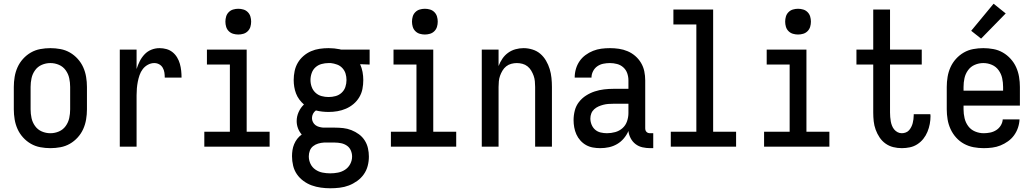

<svg xmlns="http://www.w3.org/2000/svg" viewBox="-20 -786 5540 1029"><path d="M250 8Q223 8 196 3Q169 -2 145.5 -15.5Q122 -29 103.5 -49.5Q85 -70 74 -94.5Q63 -119 58.5 -146Q54 -173 54 -200V-320Q54 -347 58.5 -374Q63 -401 74 -425.5Q85 -450 103.5 -470.5Q122 -491 145.5 -504.5Q169 -518 196 -523Q223 -528 250 -528Q277 -528 304 -523Q331 -518 354.5 -504.5Q378 -491 396.5 -470.5Q415 -450 426 -425.5Q437 -401 441.5 -374Q446 -347 446 -320V-200Q446 -173 441.5 -146Q437 -119 426 -94.5Q415 -70 396.5 -49.5Q378 -29 354.5 -15.5Q331 -2 304 3Q277 8 250 8ZM250 -72Q274 -72 296 -81.5Q318 -91 332 -110.5Q346 -130 351 -153Q356 -176 356 -200V-320Q356 -344 351 -367Q346 -390 332 -409.5Q318 -429 296 -438.5Q274 -448 250 -448Q226 -448 204 -438.5Q182 -429 168 -409.5Q154 -390 149 -367Q144 -344 144 -320V-200Q144 -176 149 -153Q154 -130 168 -110.5Q182 -91 204 -81.5Q226 -72 250 -72Z M622 0V-520H712V-416Q719 -438 729 -458Q739 -478 754.5 -494.5Q770 -511 791 -519.5Q812 -528 835 -528Q854 -528 872 -523Q890 -518 904.5 -506.5Q919 -495 929 -478.5Q939 -462 944 -444Q949 -426 951 -407.5Q953 -389 953 -370H863Q863 -384 861 -397.5Q859 -411 852 -423Q845 -435 833 -441.5Q821 -448 807 -448Q789 -448 772.5 -439Q756 -430 745 -415.5Q734 -401 728 -383.5Q722 -366 718.5 -348Q715 -330 713.5 -312Q712 -294 712 -276V0Z M1075 0V-80H1212V-440H1089V-520H1302V-80H1425V0ZM1257 -601Q1243 -601 1229.5 -605Q1216 -609 1206 -619Q1196 -629 1192 -642.5Q1188 -656 1188 -670Q1188 -684 1192 -697.5Q1196 -711 1206 -721Q1216 -731 1229.5 -735Q1243 -739 1257 -739Q1271 -739 1284.5 -735Q1298 -731 1308 -721Q1318 -711 1322 -697.5Q1326 -684 1326 -670Q1326 -656 1322 -642.5Q1318 -629 1308 -619Q1298 -609 1284.5 -605Q1271 -601 1257 -601Z M1750 223Q1725 223 1699.5 219.5Q1674 216 1650.5 207.5Q1627 199 1606 183.5Q1585 168 1571 147.5Q1557 127 1551 102Q1545 77 1545 51Q1545 35 1547.5 18.5Q1550 2 1556.5 -13.5Q1563 -29 1573 -42Q1583 -55 1597 -65Q1584 -80 1577 -98.5Q1570 -117 1570 -137Q1570 -162 1580.5 -185.5Q1591 -209 1609 -226Q1595 -238 1584 -253Q1573 -268 1566.5 -285Q1560 -302 1557 -320.5Q1554 -339 1554 -357Q1554 -381 1559 -405Q1564 -429 1576 -449.5Q1588 -470 1606.5 -486Q1625 -502 1647 -511.5Q1669 -521 1693 -524.5Q1717 -528 1741 -528Q1756 -528 1771 -526.5Q1786 -525 1801 -522L1808 -520H1961V-440L1910 -442Q1919 -422 1923 -400.5Q1927 -379 1927 -357Q1927 -333 1922.5 -309.5Q1918 -286 1905.5 -265Q1893 -244 1874.5 -228.5Q1856 -213 1834 -203.5Q1812 -194 1788.5 -190Q1765 -186 1741 -186Q1724 -186 1706.5 -188Q1689 -190 1673 -194Q1663 -187 1657.5 -176Q1652 -165 1652 -153Q1652 -142 1657 -132Q1662 -122 1670.5 -115.5Q1679 -109 1690 -106Q1701 -103 1712 -102H1774Q1797 -102 1819.5 -99.5Q1842 -97 1863.5 -88.5Q1885 -80 1903.5 -66.5Q1922 -53 1934.5 -33.5Q1947 -14 1952 8.5Q1957 31 1957 53Q1957 79 1950.5 103.5Q1944 128 1929.5 148.5Q1915 169 1894 184Q1873 199 1849.5 208Q1826 217 1800.5 220Q1775 223 1750 223ZM1741 -266Q1760 -266 1778.5 -271Q1797 -276 1811 -289Q1825 -302 1831 -320Q1837 -338 1837 -357Q1837 -375 1832 -391.5Q1827 -408 1815 -421Q1803 -434 1786.5 -440Q1770 -446 1753 -448H1741Q1722 -448 1703.5 -443Q1685 -438 1671 -425.5Q1657 -413 1650.5 -394.5Q1644 -376 1644 -357Q1644 -338 1650.5 -320Q1657 -302 1671 -289Q1685 -276 1703.5 -271Q1722 -266 1741 -266ZM1750 143Q1771 143 1791.5 139Q1812 135 1829.5 123.5Q1847 112 1857 93Q1867 74 1867 53Q1867 36 1860 20Q1853 4 1839 -5.5Q1825 -15 1808 -18.5Q1791 -22 1774 -22H1716Q1700 -21 1685 -16.5Q1670 -12 1658 -2.5Q1646 7 1640.5 21.5Q1635 36 1635 52Q1635 73 1644 92Q1653 111 1670.5 123Q1688 135 1708.5 139Q1729 143 1750 143Z M2075 0V-80H2212V-440H2089V-520H2302V-80H2425V0ZM2257 -601Q2243 -601 2229.5 -605Q2216 -609 2206 -619Q2196 -629 2192 -642.5Q2188 -656 2188 -670Q2188 -684 2192 -697.5Q2196 -711 2206 -721Q2216 -731 2229.5 -735Q2243 -739 2257 -739Q2271 -739 2284.5 -735Q2298 -731 2308 -721Q2318 -711 2322 -697.5Q2326 -684 2326 -670Q2326 -656 2322 -642.5Q2318 -629 2308 -619Q2298 -609 2284.5 -605Q2271 -601 2257 -601Z M2562 0V-520H2652V-432Q2660 -453 2672.5 -471.5Q2685 -490 2703 -503Q2721 -516 2742.5 -522Q2764 -528 2786 -528Q2810 -528 2834 -520.5Q2858 -513 2876 -497.5Q2894 -482 2906.5 -460.5Q2919 -439 2926 -416Q2933 -393 2935.5 -368.5Q2938 -344 2938 -320V0H2848V-320Q2848 -335 2846.5 -350.5Q2845 -366 2840 -380Q2835 -394 2827 -407.5Q2819 -421 2807 -430.5Q2795 -440 2780 -444Q2765 -448 2750 -448Q2735 -448 2720 -444Q2705 -440 2693 -430.5Q2681 -421 2673 -407.5Q2665 -394 2660 -380Q2655 -366 2653.5 -350.5Q2652 -335 2652 -320V0Z M3197 8Q3177 8 3157.5 4.5Q3138 1 3121 -8.5Q3104 -18 3090.5 -33Q3077 -48 3069 -66Q3061 -84 3057.5 -103.5Q3054 -123 3054 -142Q3054 -168 3060.5 -193.5Q3067 -219 3083 -239.5Q3099 -260 3121 -274Q3143 -288 3167.5 -296Q3192 -304 3217.5 -307Q3243 -310 3269 -310H3348V-355Q3348 -375 3341.5 -393.5Q3335 -412 3320.5 -425Q3306 -438 3287 -443Q3268 -448 3249 -448Q3231 -448 3213.5 -444.5Q3196 -441 3181.5 -431Q3167 -421 3158.5 -404.5Q3150 -388 3150 -370H3060V-371Q3060 -394 3066.5 -416.5Q3073 -439 3086 -458Q3099 -477 3118 -491Q3137 -505 3158.5 -513.5Q3180 -522 3202.5 -525Q3225 -528 3249 -528Q3273 -528 3297 -524.5Q3321 -521 3343.5 -511.5Q3366 -502 3384.5 -486Q3403 -470 3415.5 -449Q3428 -428 3433 -404Q3438 -380 3438 -355V-99Q3438 -93 3439.5 -88Q3441 -83 3445 -79Q3449 -75 3454 -73.5Q3459 -72 3465 -72H3481V8H3465Q3444 8 3423.5 3.5Q3403 -1 3386.5 -13.5Q3370 -26 3360 -45Q3350 -64 3348 -84Q3339 -63 3323.5 -44.5Q3308 -26 3287.5 -14Q3267 -2 3244 3Q3221 8 3197 8ZM3233 -72Q3255 -72 3277 -78Q3299 -84 3316 -99Q3333 -114 3340.5 -136Q3348 -158 3348 -180V-230H3269Q3255 -230 3241 -229Q3227 -228 3213.5 -224.5Q3200 -221 3187.5 -215.5Q3175 -210 3164.5 -200.5Q3154 -191 3149 -178Q3144 -165 3144 -151Q3144 -134 3150.5 -118Q3157 -102 3169.5 -91Q3182 -80 3199 -76Q3216 -72 3233 -72Z M3575 0V-80H3712V-655H3589V-735H3802V-80H3925V0Z M4075 0V-80H4212V-440H4089V-520H4302V-80H4425V0ZM4257 -601Q4243 -601 4229.5 -605Q4216 -609 4206 -619Q4196 -629 4192 -642.5Q4188 -656 4188 -670Q4188 -684 4192 -697.5Q4196 -711 4206 -721Q4216 -731 4229.5 -735Q4243 -739 4257 -739Q4271 -739 4284.5 -735Q4298 -731 4308 -721Q4318 -711 4322 -697.5Q4326 -684 4326 -670Q4326 -656 4322 -642.5Q4318 -629 4308 -619Q4298 -609 4284.5 -605Q4271 -601 4257 -601Z M4813 8Q4790 8 4767.5 2.5Q4745 -3 4726 -16.5Q4707 -30 4694 -49.5Q4681 -69 4673 -91Q4665 -113 4662.5 -136Q4660 -159 4660 -183V-440H4570V-520H4660V-735H4750V-520H4920V-440H4750V-183Q4750 -171 4751 -159Q4752 -147 4754 -135.5Q4756 -124 4760.5 -112.5Q4765 -101 4772.5 -92Q4780 -83 4790.5 -77.5Q4801 -72 4813 -72Q4824 -72 4834.5 -76Q4845 -80 4852 -88Q4859 -96 4864 -106Q4869 -116 4871.5 -126Q4874 -136 4875.5 -147Q4877 -158 4877 -169V-174H4966Q4966 -172 4966.5 -169.5Q4967 -167 4967 -164Q4967 -143 4963 -121.5Q4959 -100 4950.5 -79.5Q4942 -59 4928.5 -42Q4915 -25 4896.5 -13Q4878 -1 4856.5 3.5Q4835 8 4813 8Z M5252 8Q5225 8 5198 3Q5171 -2 5147 -15Q5123 -28 5104.5 -48.5Q5086 -69 5074.5 -94Q5063 -119 5058.5 -146Q5054 -173 5054 -200V-320Q5054 -347 5058.5 -374Q5063 -401 5074 -425.5Q5085 -450 5103.5 -470.5Q5122 -491 5145.5 -504.5Q5169 -518 5196 -523Q5223 -528 5250 -528Q5277 -528 5304 -523Q5331 -518 5354.5 -504.5Q5378 -491 5396.5 -470.5Q5415 -450 5426 -425.5Q5437 -401 5441.5 -374Q5446 -347 5446 -320V-220H5144V-200Q5144 -176 5149.5 -152.5Q5155 -129 5169 -110Q5183 -91 5205.5 -81.5Q5228 -72 5252 -72Q5269 -72 5286.5 -75.5Q5304 -79 5319 -88.5Q5334 -98 5343.5 -113.5Q5353 -129 5354 -146H5444Q5443 -123 5435.5 -101Q5428 -79 5414.5 -60.5Q5401 -42 5382 -28.5Q5363 -15 5342 -6.5Q5321 2 5298 5Q5275 8 5252 8ZM5356 -300V-320Q5356 -344 5351 -367Q5346 -390 5332 -409.5Q5318 -429 5296 -438.5Q5274 -448 5250 -448Q5226 -448 5204 -438.5Q5182 -429 5168 -409.5Q5154 -390 5149 -367Q5144 -344 5144 -320V-300ZM5238 -579 5185 -621 5305 -766 5370 -714Z"/></svg>

Font: Iosevka SS18 Medium
Style: Regular
Weight: 500
Monospace: yes
Designer: Belleve Invis
Foundry: Belleve Invis
Version: Version 25.1.1; ttfautohint (v1.8.4)